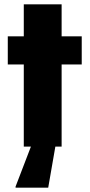

<svg xmlns="http://www.w3.org/2000/svg" viewBox="-20 -678 414 888"><path d="M265 -510H358V-380H265V0H236L203 190H52V185L123 0H90V-380H16V-510H90V-658H265Z"/></svg>

Font: Saira Semi Condensed ExtraBold
Style: Regular
Weight: 800
Width: 4
Designer: Hector Gatti with collaboration of the Omnibus-Type team
Foundry: Omnibus-Type
Version: Version 1.001; ttfautohint (v1.8)